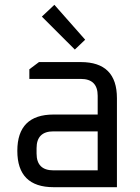

<svg xmlns="http://www.w3.org/2000/svg" viewBox="-20 -778 582 798"><path d="M203 0Q52 0 52 -151Q52 -302 203 -302H386V-380Q386 -450 316 -450H102V-490L142 -520H316Q466 -520 466 -370V0ZM132 -140Q132 -70 202 -70H386V-232H202Q132 -232 132 -162ZM154 -709 206 -758 334 -613 291 -572Z"/></svg>

Font: Oxanium
Style: Regular
Weight: 400
Designer: Severin Meyer
Version: Version 1.001